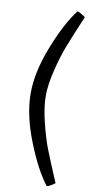

<svg xmlns="http://www.w3.org/2000/svg" viewBox="-113 -821 553 1154"><g transform="rotate(10 163.0 -244.5)"><path d="M311 262Q282 284 262 289Q195 203 132.5 44.5Q70 -114 70 -244.5Q70 -375 132.5 -533.5Q195 -692 262 -778Q282 -773 311 -751Q254 -616 230 -553.5Q206 -491 184 -401.5Q162 -312 162 -245Q162 -178 184 -87.5Q206 3 230 65.5Q254 128 311 262Z"/></g></svg>

Font: Inika
Style: Regular
Weight: 400
Designer: Constanza Artigas Preller
Foundry: Constanza Artigas Preller
Version: Version 1.001